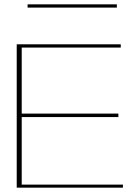

<svg xmlns="http://www.w3.org/2000/svg" viewBox="-20 -864 631 884"><path d="M57 0V-660H536V-645H80V-341H525V-325H80V-14H546V0ZM107 -829V-844H518V-829Z"/></svg>

Font: Panamera Thin
Style: Regular
Weight: 100
Designer: Bastien Sozeau
Foundry: NBR — Bastien Sozeau
Version: Version 3.003;gftools[0.9.33]